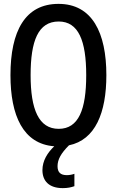

<svg xmlns="http://www.w3.org/2000/svg" viewBox="-20 -746 603 991"><path d="M304 225C329 225 347 221 364 215V151C354 155 339 158 325 158C293 158 277 144 277 112C277 77 295 45 336 4C472 -24 529 -164 529 -358C529 -577 456 -726 282 -726C110 -726 34 -586 34 -358C34 -150 99 -3 260 9C225 42 199 84 199 132C199 188 233 225 304 225ZM283 -81C180 -81 138 -181 138 -358C138 -535 177 -635 283 -635C385 -635 425 -536 425 -358C425 -181 386 -81 283 -81Z"/></svg>

Font: Noto Sans Mono SemiCondensed Medium
Style: Regular
Weight: 500
Width: 4
Designer: Monotype Design Team
Foundry: Monotype Imaging Inc.
Version: Version 2.014